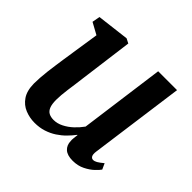

<svg xmlns="http://www.w3.org/2000/svg" viewBox="-144 -717 881 881"><g transform="rotate(45 296.5 -276.5)"><path d="M184 10Q151.5 10 122 -2Q92.5 -14 73.8 -41.5Q55 -69 54.5 -116Q54.5 -133.5 56 -154.5Q57.5 -175.5 60.2 -199Q63 -222.5 66.5 -246.2Q70 -270 73 -291.5L101 -475L44.5 -506L51.5 -544L208.5 -563L231 -551.5L196.5 -289Q194 -267.5 191 -246.2Q188 -225 185.2 -204.8Q182.5 -184.5 181 -167Q179.5 -149.5 179.5 -135.5Q179.5 -107 186 -90.8Q192.5 -74.5 205.2 -67.8Q218 -61 236.5 -61Q260 -61 283.2 -72.8Q306.5 -84.5 326.8 -103.5Q347 -122.5 362 -143.5L418 -558.5H540.5L477.5 -96Q475 -77 480 -68.2Q485 -59.5 494.5 -59.5Q503.5 -59.5 514 -65.5Q524.5 -71.5 542.5 -86.5L555.5 -58Q550 -49.5 533.2 -33.2Q516.5 -17 490.2 -3.8Q464 9.5 430.5 9.5Q395.5 9.5 378.2 -6.2Q361 -22 360.5 -48.5Q360 -51 360 -55.8Q360 -60.5 360.8 -66.2Q361.5 -72 362 -78Q362.5 -84 363.5 -89L362 -90Q348 -71.5 330.5 -53.8Q313 -36 290.8 -21.5Q268.5 -7 242 1.5Q215.5 10 184 10Z"/></g></svg>

Font: Merriweather 28pt SemiBold
Style: Italic
Weight: 600
Italic angle: -7.8°
Version: Version 2.101